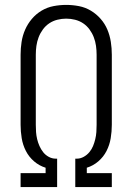

<svg xmlns="http://www.w3.org/2000/svg" viewBox="-20 -763 540 783"><path d="M64 0H213V-116H207Q192 -116 178.5 -123.5Q165 -131 156 -142.5Q147 -154 141 -167.5Q135 -181 131.5 -195.5Q128 -210 127 -224.5Q126 -239 126 -254V-540Q126 -558 128.5 -576Q131 -594 137.5 -611Q144 -628 155 -643Q166 -658 181 -668Q196 -678 214 -682.5Q232 -687 250 -687Q268 -687 286 -682.5Q304 -678 319 -668Q334 -658 345 -643Q356 -628 362.5 -611Q369 -594 371.5 -576Q374 -558 374 -540V-254Q374 -239 373 -224.5Q372 -210 368.5 -195.5Q365 -181 359.5 -167.5Q354 -154 344.5 -142.5Q335 -131 321.5 -123.5Q308 -116 294 -116H287V0H436V-57H334V-79Q360 -87 381 -105Q402 -123 414.5 -147.5Q427 -172 431.5 -199.5Q436 -227 436 -254V-540Q436 -566 432 -592Q428 -618 418 -642Q408 -666 390.5 -686Q373 -706 350.5 -719.5Q328 -733 302 -738Q276 -743 250 -743Q224 -743 198 -738Q172 -733 149.5 -719.5Q127 -706 110 -686Q93 -666 82.5 -642Q72 -618 68 -592Q64 -566 64 -540V-254Q64 -227 68.5 -199.5Q73 -172 85.5 -147.5Q98 -123 119 -105Q140 -87 166 -79V-57H64Z"/></svg>

Font: Iosevka SS09 Light
Style: Regular
Weight: 300
Monospace: yes
Designer: Belleve Invis
Foundry: Belleve Invis
Version: Version 5.2.1; ttfautohint (v1.8.3)